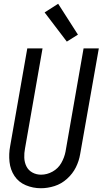

<svg xmlns="http://www.w3.org/2000/svg" viewBox="-20 -992 545 1020"><path d="M335 -771 217 -926 289 -972 394 -808ZM197 8Q155 8 117 -8Q79 -24 57 -57Q35 -90 30.5 -132Q26 -174 34 -216L125 -735H206L113 -204Q108 -179 109 -154Q110 -129 120.5 -108Q131 -87 152 -75.5Q173 -64 198 -64Q230 -64 259.5 -80.5Q289 -97 305.5 -126Q322 -155 328 -186L424 -735H505L406 -174Q400 -137 383 -103Q366 -69 336 -42Q306 -15 269.5 -3.5Q233 8 197 8Z"/></svg>

Font: Iosevka SS08
Style: Italic
Weight: 400
Italic angle: -10°
Monospace: yes
Designer: Belleve Invis
Foundry: Belleve Invis
Version: 2.1.0; ttfautohint (v1.8.2)